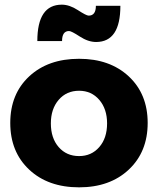

<svg xmlns="http://www.w3.org/2000/svg" viewBox="-20 -797 677 823"><path d="M319 -545Q451 -545 532 -469.5Q613 -394 613 -270Q613 -146 532 -70Q451 6 319 6Q186 6 105 -70Q24 -146 24 -270Q24 -394 105 -469.5Q186 -545 319 -545ZM140 -621Q140 -777 245 -777Q278 -777 314 -753.5Q350 -730 360 -730Q391 -730 391 -772H496Q496 -617 392 -617Q358 -617 322 -640.5Q286 -664 276 -664Q246 -664 246 -621ZM198 -268Q198 -205 231.5 -166.5Q265 -128 319 -128Q372 -128 405.5 -166.5Q439 -205 439 -268Q439 -330 405.5 -369Q372 -408 319 -408Q265 -408 231.5 -369Q198 -330 198 -268Z"/></svg>

Font: Trueno
Style: Bd
Weight: 700
Designer: Julieta Ulanovsky
Foundry: Julieta Ulanovsky
Version: Version 3.001b